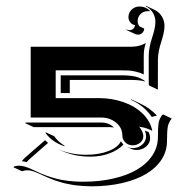

<svg xmlns="http://www.w3.org/2000/svg" viewBox="-20 -633 626 675"><path d="M27.3 -44.9 30 -47.9Q38.6 -50.5 46.9 -50.5Q56.4 -50.5 67 -47.4Q77.6 -44.2 88.6 -39.3Q99.6 -34.4 112.4 -28.3Q125.2 -22.2 141.5 -16.2Q157.7 -10.3 176.1 -5.2Q194.6 -0.2 219.4 2.8Q244.1 5.9 271.5 5.9Q330.1 5.9 379.3 -5.5Q428.5 -16.8 462.8 -37.4Q497.1 -57.9 516.1 -87.2Q535.2 -116.5 535.2 -151.4Q535.2 -185.1 537.5 -200Q539.8 -214.8 549.8 -228.5L553.7 -230.5L583.7 -216.3Q572.8 -202.6 569.9 -187.3Q567.1 -171.9 567.1 -137.2Q567.1 -101.8 548 -72.1Q528.8 -42.5 494.3 -21.9Q459.7 -1.2 410.2 10.4Q360.6 22 301.5 22Q287.8 22 274.7 21Q261.5 20 251 19Q240.5 18.1 228.3 15.6Q216.1 13.2 208.9 11.7Q201.7 10.3 190.2 6.5Q178.7 2.7 174.2 1.5Q169.7 0.2 158.6 -4.4Q147.5 -9 145.4 -9.9Q143.3 -10.7 132.3 -15.7Q121.3 -20.8 121.1 -21Q106 -27.8 95.8 -31.1Q85.7 -34.4 76.9 -34.4Q67.1 -34.4 57.4 -31ZM56.9 -66.4Q64.7 -76.9 80.1 -89.4L138.4 -140.1Q143.3 -135 148.9 -130.6L94.2 -82.8Q79.3 -70.1 73.5 -63Q64.7 -65.4 56.9 -66.4ZM68.4 -200.2 70.3 -202.1H336.9Q350.1 -202.1 361.7 -197.4Q373.3 -192.6 381.1 -184.1L377.2 -185.3Q372.3 -186 366.9 -186H98.4ZM87.9 -219.7V-468.8H443.4Q469.7 -468.8 492.7 -481.7Q485.4 -460.9 485.4 -437.5V-371.3Q472.7 -377.7 457.5 -381.1Q442.4 -384.5 432.3 -385.1Q422.1 -385.7 407.2 -385.7H175.8V-288.1H327.1Q373.5 -288.1 413.9 -274Q454.3 -260 481.6 -233.5Q508.8 -207 515.4 -172.9Q506.3 -177.7 498.3 -180.7Q490.2 -183.6 485.5 -184.6Q480.7 -185.5 469.2 -187.5Q476.3 -179.4 480.1 -170.3Q483.9 -161.1 483.9 -154.3Q483.9 -140.9 472.9 -131.5Q461.9 -122.1 446.3 -122.1Q431.4 -122.1 420.8 -132.1Q410.2 -142.1 410.2 -156.2Q410.2 -183.8 388.1 -201.8Q366 -219.7 336.9 -219.7ZM140.4 -165 140.6 -168 170.7 -154.1Q184.1 -134.5 206.8 -120.8L206.5 -118.7Q162.8 -133.8 140.4 -165ZM182.9 -109.4Q227.1 -88.9 283.2 -88.9Q327.6 -88.9 360.8 -101.7Q394 -114.5 405.3 -136.5Q408.7 -130.1 414.1 -125Q397 -106.4 366.3 -94.4Q335.7 -82.3 297.4 -82.3Q242.2 -82.3 197 -102.8ZM193.4 -305.7V-368.2H407.2Q435.8 -368.2 455.3 -363.9Q474.9 -359.6 492.2 -346.2L487.8 -347.2Q469 -352.1 437.3 -352.1H225.3V-305.7ZM424.3 -527.8 424.8 -529.5Q429.9 -527.1 435.8 -527.1Q443.1 -527.1 448.5 -532Q453.9 -536.9 454.6 -544.9Q445.1 -545.9 438.4 -554.1Q431.6 -562.3 431.6 -573.2Q431.6 -588.6 443 -599.4Q454.3 -610.1 470.2 -610.1Q493.4 -610.1 509.3 -592.8L506.8 -593.8H500Q484.6 -593.8 474.2 -583.7Q463.9 -573.7 463.9 -559.1Q463.9 -547.9 470.7 -540L486.8 -532.7Q486.8 -523.9 480.6 -517.6Q474.4 -511.2 465.8 -511.2Q459.7 -511.2 454.3 -513.7ZM428.5 -115.5V-115.7Q437 -112.3 446.3 -112.3Q465.6 -112.3 479.6 -124.3Q493.7 -136.2 493.7 -154.3Q493.7 -162.8 489.3 -173.6Q496.1 -171.6 502.7 -168.5L503.4 -167Q507.8 -156 507.8 -147.7Q507.8 -129.9 493.8 -117.8Q479.7 -105.7 460.4 -105.7Q450.2 -105.7 440.4 -110.1ZM440.4 -282.2 441.7 -283.7 471.9 -269.5Q507.1 -253.2 530.3 -228L531.5 -226.3Q521.7 -224.6 513.9 -221.7Q500.7 -240.7 483.3 -255.6Q465.8 -270.5 440.4 -282.2ZM492.2 -610.8 492.9 -612.8 522.9 -598.6Q538.8 -591.3 548.6 -575.9Q558.3 -560.5 558.3 -542Q558.3 -529.3 554.7 -513.7Q551 -498 546.8 -485.5Q542.5 -472.9 538.8 -455.9Q535.2 -439 535.2 -423.8L534.9 -317.9L504.9 -332L502.9 -336.9V-437.5Q502.9 -452.9 506.6 -470.1Q510.3 -487.3 514.6 -500Q519 -512.7 522.7 -528.2Q526.4 -543.7 526.4 -555.9Q526.4 -574 517 -588.9Q507.6 -603.8 492.2 -610.8Z"/></svg>

Font: AgreloyS1
Style: Medium
Weight: 400
Designer: gluk
Foundry: gluk
Version: Version 0.27